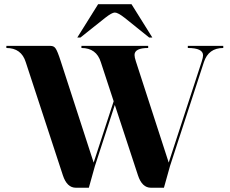

<svg xmlns="http://www.w3.org/2000/svg" viewBox="-20 -879 1075 899"><path d="M517.6 -820.3Q503.9 -820.3 471.7 -794.9L356.4 -703.1H341.8L439.5 -859.4H595.7L693.4 -703.1H678.7L564.5 -794.9Q532.2 -820.3 517.6 -820.3ZM9.8 -664.1H216.8Q232.4 -664.1 240.2 -652.3Q249 -640.6 264.6 -591.8L418.5 -117.7L512.2 -404.8L452.1 -587.9Q431.6 -654.3 361.3 -654.3V-664.1H673.8V-654.3Q609.9 -654.3 609.9 -621.6Q609.9 -610.8 616.2 -591.8L770 -117.7L924.8 -591.8Q930.7 -609.9 930.7 -620.1Q930.7 -654.3 859.4 -654.3V-664.1H1025.4V-654.3Q956.1 -654.3 934.6 -587.9L775.9 -101.1L747.6 0H686.5Q645 0 626 -58.1L517.6 -387.7L424.3 -101.1L396 0H335Q293.5 0 274.4 -58.1L100.6 -587.9Q80.1 -654.3 9.8 -654.3Z"/></svg>

Font: spinweradC
Style: Bold
Weight: 700
Width: 7
Version: Version 0.3